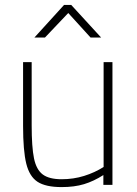

<svg xmlns="http://www.w3.org/2000/svg" viewBox="-20 -753 556 782"><path d="M74 0ZM74 -240V-500H109V-243Q109 -154 118.5 -108Q128 -62 154 -42.5Q180 -23 231 -23Q279 -23 322.5 -36.5Q366 -50 402 -73V-500H438V0H401V-40Q362 -15 322.5 -3Q283 9 231 9Q166 9 133 -12.5Q100 -34 87 -86.5Q74 -139 74 -240ZM241 -733H270L392 -600H349L258 -700L163 -600H120Z"/></svg>

Font: Cairo ExtraLight
Style: Regular
Weight: 250
Designer: Mohamed Gaber, the designers of Titillium
Foundry: Kief Type Foundry
Version: Version 2.009; ttfautohint (v1.5.33-1714) -l 8 -r 50 -G 200 